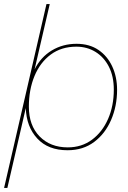

<svg xmlns="http://www.w3.org/2000/svg" viewBox="-53 -724 625 938"><path d="M-33 194 174 -704H190L116 -385Q146 -445 200 -477.5Q254 -510 321 -510Q384 -510 428 -480Q472 -450 495.5 -399Q519 -348 519 -285Q519 -206 490 -138.5Q461 -71 407 -30.5Q353 10 277 10Q182 10 129 -47.5Q76 -105 73 -196L-17 194ZM278 -4Q346 -4 396.5 -41.5Q447 -79 475 -143Q503 -207 503 -286Q503 -351 479 -398Q455 -445 413.5 -470.5Q372 -496 320 -496Q247 -496 195 -457.5Q143 -419 115.5 -352.5Q88 -286 88 -203Q88 -111 140.5 -57.5Q193 -4 278 -4Z"/></svg>

Font: Prodigy Sans Thin
Style: Italic
Weight: 100
Italic angle: -13°
Designer: Wei Huang
Foundry: Wei Huang
Version: Version 1.003; ttfautohint (v1.8.3)